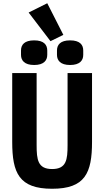

<svg xmlns="http://www.w3.org/2000/svg" viewBox="-20 -1147 640 1179"><path d="M55 -698.2V-275.9C55 -84.9 96.9 12.1 300.1 12.1C502.8 12.1 545.1 -84.9 545.1 -275.9V-698.2H394.9V-256C394.9 -166.9 388.1 -109 300.1 -109C212 -109 204.9 -166.9 204.9 -256V-698.2ZM109 -810C109 -775.9 130 -747.9 190 -747.9C248.9 -747.9 270.2 -775.9 270.2 -810V-837C270.2 -872.2 248.9 -899.1 190 -899.1C130 -899.1 109 -872.2 109 -837ZM155.9 -1070 290.1 -894.2 369 -932.9 270.2 -1127.1ZM329.9 -810C329.9 -775.9 351.2 -747.9 410.2 -747.9C470.2 -747.9 491.1 -775.9 491.1 -810V-837C491.1 -872.2 470.2 -899.1 410.2 -899.1C351.2 -899.1 329.9 -872.2 329.9 -837Z"/></svg>

Font: Margiela Mono Bold
Style: Regular
Weight: 700
Designer: Mike Abbink, Paul van der Laan, Pieter van Rosmalen
Foundry: Bold Monday
Version: Version 2.003 2021